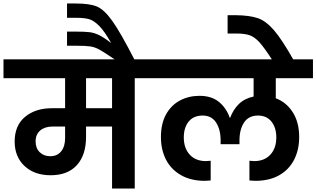

<svg xmlns="http://www.w3.org/2000/svg" viewBox="-41 -1080 1813 1100"><path d="M842 -632H731V0H601V-355H452V-296Q452 -192 399.5 -134Q347 -76 249 -76Q156 -76 99.5 -129Q43 -182 43 -269Q43 -361 102.5 -410.5Q162 -460 256 -460H332V-632H-21V-740H842ZM601 -632H452V-460H601ZM332 -355H260Q216 -355 189.5 -332.5Q163 -310 163 -270Q163 -231 186.5 -208Q210 -185 247 -185Q287 -185 309.5 -213Q332 -241 332 -289Z M393 -1060Q473 -1060 514.5 -1042.5Q556 -1025 602.5 -960Q649 -895 730 -737H620Q557 -780 530 -795Q503 -810 477 -814Q451 -818 393 -818H343V-899H390Q446 -899 473 -895.5Q500 -892 527.5 -878.5Q555 -865 596 -833Q558 -901 527 -932Q496 -963 468.5 -970.5Q441 -978 395 -978H343V-1060Z M1539 -632V-517Q1600 -494 1636.5 -436.5Q1673 -379 1673 -295Q1673 -222 1644 -165Q1615 -108 1558.5 -76Q1502 -44 1422 -44Q1414 -44 1388 -46V-159L1415 -157Q1474 -157 1508 -194Q1542 -231 1542 -293Q1542 -348 1514.5 -383Q1487 -418 1437 -418Q1384 -418 1357.5 -378.5Q1331 -339 1331 -275V-254H1223V-275Q1223 -338 1197 -378Q1171 -418 1120 -418Q1068 -418 1040 -383.5Q1012 -349 1012 -293Q1012 -231 1046 -194Q1080 -157 1139 -157L1166 -159V-46Q1140 -44 1132 -44Q1053 -44 996 -76.5Q939 -109 910 -165.5Q881 -222 881 -295Q881 -371 910 -424Q939 -477 989.5 -504Q1040 -531 1102 -531Q1171 -531 1213.5 -496Q1256 -461 1275 -406H1278Q1295 -452 1327.5 -484Q1360 -516 1412 -527V-632H801V-740H1752V-632Z M1519 -736Q1474 -806 1446 -837Q1418 -868 1389.5 -878Q1361 -888 1312 -888H1263V-993H1309Q1389 -992 1436 -976Q1483 -960 1529 -906.5Q1575 -853 1641 -736Z"/></svg>

Font: Fz Poppins SemBd
Style: Regular
Weight: 600
Designer: Ninad Kale (Devanagari), Jonny Pinhorn (Latin)
Foundry: Indian Type Foundry
Version: Vit hóa bi Vntype.Com & FontZin.Com